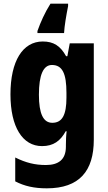

<svg xmlns="http://www.w3.org/2000/svg" viewBox="-20 -786 589 1046"><path d="M351 -753V-766H255C224 -717 201 -665 184 -617V-606H329C331 -645 341 -702 351 -753ZM213 -560C104 -560 37 -454 37 -272C37 -94 103 10 209 10C271 10 309 -18 338 -71H343C340 -48 339 -17 339 4V13C339 84 298 113 230 113C171 113 121 101 63 72V202C113 228 166 240 235 240C412 240 491 146 491 -25V-550H360L347 -480H340C309 -536 272 -560 213 -560ZM263 -432C320 -432 342 -385 342 -280V-254C342 -160 319 -117 265 -117C216 -117 192 -166 192 -270C192 -378 216 -432 263 -432Z"/></svg>

Font: Noto Sans Thai Looped Condensed ExtraBold
Style: Regular
Weight: 800
Width: 3
Designer: Sasikarn Vongin, Ben Mitchell
Foundry: The Fontpad Ltd
Version: Version 1.001